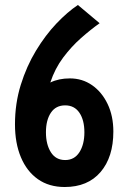

<svg xmlns="http://www.w3.org/2000/svg" viewBox="-20 -735 508 769"><path d="M239 14Q176.5 14 132 -17.2Q87.5 -48.5 63.8 -105Q40 -161.5 40 -237Q40 -320.5 63.2 -395.2Q86.5 -470 124.2 -532.2Q162 -594.5 206.2 -641Q250.5 -687.5 292 -715L379 -642Q343 -616.5 304.5 -582.5Q266 -548.5 233 -504.5Q200 -460.5 181.5 -404.5Q215 -421 260 -421Q309.5 -421 348.8 -393.8Q388 -366.5 411 -318.5Q434 -270.5 434 -208Q434 -106 382.8 -46Q331.5 14 239 14ZM241 -94Q278 -94 298 -125.2Q318 -156.5 318 -205Q318 -254 298 -283.5Q278 -313 241 -313Q203.5 -313 183.8 -283.5Q164 -254 164 -205Q164 -156.5 183.8 -125.2Q203.5 -94 241 -94Z"/></svg>

Font: Cabin Condensed
Style: Bold
Weight: 700
Width: 3
Designer: Pablo Impallari
Foundry: Pablo Impallari. http://www.impallari.com Igino Marini. http://www.ikern.com
Version: Version 3.001; ttfautohint (v1.8.3)